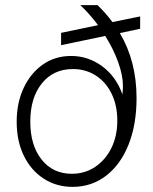

<svg xmlns="http://www.w3.org/2000/svg" viewBox="-20 -720 597 748"><path d="M218 -592 362 -622Q329 -666 293 -700H360Q393 -668 418 -634L526 -656V-608L447 -591Q512 -481 512 -338Q512 -235 481 -157Q450 -79 393.5 -35.5Q337 8 263 8Q199 8 149.5 -24.5Q100 -57 72.5 -114Q45 -171 45 -246Q45 -320 72.5 -378Q100 -436 147.5 -469Q195 -502 257 -502Q324 -502 378.5 -461.5Q433 -421 457 -352Q459 -374 459 -385Q459 -426 440.5 -477.5Q422 -529 390 -580L218 -544ZM437 -250Q437 -309 415 -354.5Q393 -400 353.5 -425.5Q314 -451 264 -451Q188 -451 143 -395Q98 -339 98 -246Q98 -154 142 -98.5Q186 -43 260 -43Q311 -43 351 -70Q391 -97 414 -143.5Q437 -190 437 -250Z"/></svg>

Font: Overused Grotesk Light
Style: Italic
Weight: 300
Italic angle: -10°
Version: Version 0.003